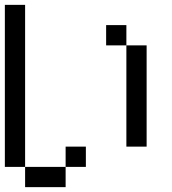

<svg xmlns="http://www.w3.org/2000/svg" viewBox="-20 -770 707 790"><path d="M0 -83.3V-750H83.3V-83.3ZM83.3 -83.3H250V0H83.3ZM250 -83.3V-166.7H333.3V-83.3ZM416.7 -583.3V-666.7H500V-583.3ZM500 -166.7V-583.3H583.3V-166.7Z"/></svg>

Font: Galmuri11 Condensed
Style: Regular
Weight: 400
Width: 3
Designer: Lee Minseo (quiple)
Version: Version 2.399;hotconv 1.1.1;makeotfexe 2.6.0 DEVELOPMENT